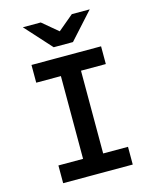

<svg xmlns="http://www.w3.org/2000/svg" viewBox="-133 -1010 882 1098"><g transform="rotate(-15 308.0 -460.5)"><path d="M248 0V-700H367V0ZM102 0V-105H514V0ZM102 -595V-700H514V-595ZM251 -765 110 -921H216L308 -844L400 -921H506L365 -765Z"/></g></svg>

Font: Overpass Mono
Style: Bold
Weight: 700
Monospace: yes
Designer: Delve Withrington, Dave Bailey
Foundry: Delve Fonts LLC
Version: Version 4.000